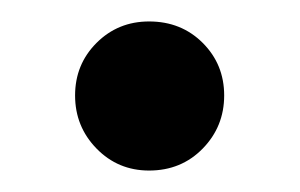

<svg xmlns="http://www.w3.org/2000/svg" viewBox="-20 -147 280 179"><path d="M189 -58Q189 -29 169 -8.5Q149 12 119 12Q90 12 70 -8.5Q50 -29 50 -58Q50 -87 70 -107Q90 -127 119 -127Q149 -127 169 -107Q189 -87 189 -58Z"/></svg>

Font: Fira Sans
Style: Regular
Weight: 400
Designer: bBox Type GmbH & Carrois Corporate GbR & Edenspiekermann AG
Foundry: bBox Type GmbH & Carrois Corporate GbR & Edenspiekermann AG
Version: Version 4.301